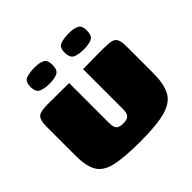

<svg xmlns="http://www.w3.org/2000/svg" viewBox="-146 -699 849 849"><g transform="rotate(-45 278.5 -274.5)"><path d="M235 -399V-149Q235 -123 244.5 -113Q254 -103 279 -103Q304 -103 313 -114Q322 -125 322 -147V-399Q323 -399 340 -399Q357 -399 379 -399.5Q401 -400 419.5 -400Q438 -400 442 -400Q473 -400 492 -397.5Q511 -395 520 -382Q529 -369 529 -335V-167Q529 -100 509 -62Q489 -24 434 -8.5Q379 7 275 7Q176 7 122.5 -5Q69 -17 48.5 -51.5Q28 -86 28 -151V-335Q28 -373 41.5 -386.5Q55 -400 100 -400Q134 -400 167.5 -399.5Q201 -399 235 -399ZM386 -458Q355 -458 335.5 -466.5Q316 -475 316 -509Q316 -541 337 -548.5Q358 -556 389 -556Q419 -556 437 -547.5Q455 -539 455 -509Q455 -475 436.5 -466.5Q418 -458 386 -458ZM172 -458Q141 -458 121.5 -466.5Q102 -475 102 -509Q102 -541 123 -548.5Q144 -556 175 -556Q205 -556 222.5 -547.5Q240 -539 240 -509Q240 -475 221.5 -466.5Q203 -458 172 -458Z"/></g></svg>

Font: Genos Thin Black
Style: Regular
Weight: 900
Version: Version 1.010